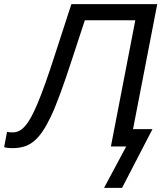

<svg xmlns="http://www.w3.org/2000/svg" viewBox="-73 -708 780 928"><path d="M581 -610H337L278 -430Q213 -229 173 -145Q153 -103 133.5 -74Q114 -45 92 -26.5Q70 -8 44.5 0Q19 8 -12 8Q-40 8 -53 3L-39 -71Q-29 -68 -12 -68Q23 -68 50 -101Q77 -132 109 -209Q125 -247 145.5 -304Q166 -361 191 -439L272 -688H687L570 -84H664L517 200H430L537 0H463Z"/></svg>

Font: Libra Sans Modern
Style: Italic
Weight: 400
Italic angle: -12°
Foundry: Stefan Peev, Context Ltd
Version: Version 1.000